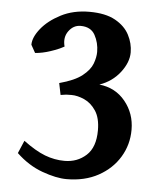

<svg xmlns="http://www.w3.org/2000/svg" viewBox="-48 -645 599 703"><g transform="rotate(5 252.0 -294.0)"><path d="M443.8 -186Q443.8 -131.3 416.3 -85.7Q388.7 -40 338.9 -12.7Q289.1 14.6 222.2 14.6Q184.1 14.6 132.3 -4.2Q80.6 -22.9 36.6 -64.9L56.6 -111.8Q101.1 -78.6 136.7 -64.9Q172.4 -51.3 209 -51.3Q255.9 -51.3 288.6 -81.1Q321.3 -110.8 321.3 -173.3Q321.3 -218.8 303.7 -245.1Q286.1 -271.5 261 -282.7Q235.8 -293.9 213.9 -293.9Q200.2 -293.9 194.6 -293.5Q189 -293 173.8 -290.5L165 -333.5Q221.2 -348.6 248.5 -370.4Q275.9 -392.1 284.7 -415.5Q293.5 -439 293.5 -459Q293.5 -492.7 278.1 -520.8Q262.7 -548.8 225.1 -548.8Q198.7 -548.8 181.4 -525.1Q164.1 -501.5 172.9 -468.3Q152.8 -457 123.5 -447.3Q94.2 -437.5 67.4 -435.5L51.3 -464.4Q51.3 -491.7 77.1 -523.9Q103 -556.2 148.4 -579.6Q193.8 -603 252.9 -603Q312 -603 347.9 -583Q383.8 -563 399.9 -532Q416 -501 416 -467.8Q416 -431.2 387.2 -394Q358.4 -356.9 312 -340.8Q371.6 -334.5 407.7 -290Q443.8 -245.6 443.8 -186Z"/></g></svg>

Font: Namdhinggo
Style: Bold
Weight: 700
Designer: Victor Gaultney
Foundry: SIL International
Version: Version 3.001